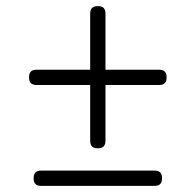

<svg xmlns="http://www.w3.org/2000/svg" viewBox="-20 -583 640 628"><path d="M300 -98Q287 -98 281 -104Q275 -110 275 -123V-305H100Q87 -305 81 -311Q75 -317 75 -330Q75 -343 81 -349Q87 -355 100 -355H275V-538Q275 -551 281 -557Q287 -563 300 -563Q313 -563 319 -557Q325 -551 325 -538V-355H500Q513 -355 519 -349Q525 -343 525 -330Q525 -317 519 -311Q513 -305 500 -305H325V-123Q325 -110 319 -104Q313 -98 300 -98ZM115 25Q102 25 96 19Q90 13 90 0Q90 -13 96 -19Q102 -25 115 -25H485Q498 -25 504 -19Q510 -13 510 0Q510 13 504 19Q498 25 485 25Z"/></svg>

Font: Maple Mono NL Thin
Style: Regular
Weight: 250
Monospace: yes
Designer: subframe7536
Version: Version 7.000